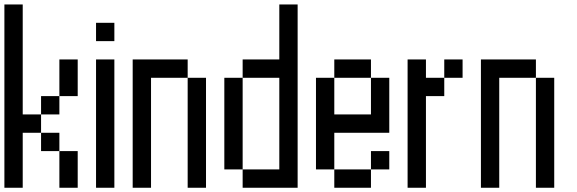

<svg xmlns="http://www.w3.org/2000/svg" viewBox="-20 -937 2623 873"><path d="M0 -83.3V-916.7H83.3V-416.7H166.7V-333.3H83.3V-83.3ZM166.7 -416.7V-500H250V-416.7ZM166.7 -333.3H250V-250H166.7ZM250 -83.3V-250H333.3V-83.3ZM250 -500V-666.7H333.3V-500Z M416.7 -83.3V-666.7H500V-83.3ZM416.7 -750V-833.3H500V-750Z M583.3 -83.3V-666.7H833.3V-583.3H666.7V-83.3ZM916.7 -83.3H833.3V-583.3H916.7Z M1000 -166.7V-583.3H1083.3V-166.7ZM1333.3 -83.3H1083.3V-166.7H1250V-583.3H1083.3V-666.7H1250V-916.7H1333.3Z M1416.7 -166.7V-583.3H1500V-416.7H1666.7V-583.3H1750V-333.3H1500V-166.7ZM1500 -166.7H1666.7V-83.3H1500ZM1500 -583.3V-666.7H1666.7V-583.3ZM1666.7 -166.7V-250H1750V-166.7Z M1833.3 -83.3V-666.7H1916.7V-583.3H2000V-500H1916.7V-83.3ZM2000 -583.3V-666.7H2083.3V-583.3Z M2166.7 -83.3V-666.7H2416.7V-583.3H2250V-83.3ZM2500 -83.3H2416.7V-583.3H2500Z"/></svg>

Font: Galmuri11 Condensed
Style: Regular
Weight: 400
Width: 3
Designer: Lee Minseo (quiple)
Version: Version 2.399;hotconv 1.1.1;makeotfexe 2.6.0 DEVELOPMENT